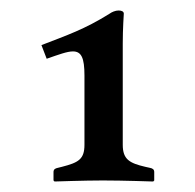

<svg xmlns="http://www.w3.org/2000/svg" viewBox="-20 -708 372 366"><path d="M141 -432C141 -404 129 -398 98 -390L90 -388C85 -387 82 -385 82 -380V-364L84 -362C84 -362 141 -364 176 -364C215 -364 272 -362 272 -362L274 -364V-380C274 -385 271 -387 266 -388L257 -390C227 -397 214 -404 214 -432V-625C214 -653 216 -682 216 -682C216 -686 212 -688 206 -688C200 -688 193 -685 189 -682C141 -652 108 -641 59 -622L69 -596C92 -604 108 -610 119 -610C135 -610 141 -598 141 -564Z"/></svg>

Font: Libertinus Serif Semibold
Style: Regular
Weight: 600
Designer: Philipp H. Poll, Khaled Hosny
Foundry: Caleb Maclennan
Version: Version 7.050;RELEASE